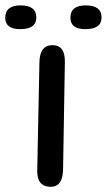

<svg xmlns="http://www.w3.org/2000/svg" viewBox="-51 -682 404 726"><path d="M148.9 -511.2Q99.6 -512.2 98.1 -447.3L89.8 -37.6Q88.4 23.9 140.6 24.4Q186.5 24.4 187.5 -41.5L194.3 -447.8Q195.3 -510.3 148.9 -511.2ZM272.9 -661.6Q215.3 -661.6 215.3 -614.7Q215.3 -571.8 272 -571.8Q333 -571.8 333 -616.2Q333 -661.6 272.9 -661.6ZM26.4 -661.6Q-31.2 -661.6 -31.2 -614.7Q-31.2 -571.8 25.4 -571.8Q86.4 -571.8 86.4 -616.2Q86.4 -661.6 26.4 -661.6Z"/></svg>

Font: Comic Relief
Style: Regular
Weight: 400
Designer: Jeff Davis
Foundry: Loudifier
Version: Version 1.200; ttfautohint (v1.8.4.7-5d5b)